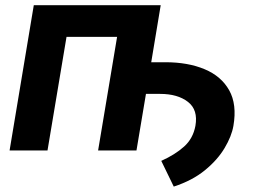

<svg xmlns="http://www.w3.org/2000/svg" viewBox="-20 -565 966 721"><path d="M16 0 106.9 -545.5H583.5L547.9 -331.3H600.9Q686.1 -331.3 748.6 -305Q811.1 -278.8 840.7 -225.9Q870.4 -172.9 856.5 -92.3Q849.8 -53.3 823.3 -8.9Q796.9 35.5 749.6 74.2Q702.4 112.9 632.5 135.7L585.6 39.1Q637.8 15.6 671.3 -14.6Q704.9 -44.7 713.8 -92.3Q724.4 -152.7 685.7 -182.5Q647 -212.4 581.3 -212.4H528.1L492.5 0H348.4L419.7 -426.5H229.8L158.4 0Z"/></svg>

Font: Inter UI
Style: Bold Italic
Weight: 700
Italic angle: 9.39999°
Designer: Rasmus Andersson
Foundry: rsms
Version: 3.2;8d6f07862